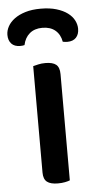

<svg xmlns="http://www.w3.org/2000/svg" viewBox="-69 -722 384 760"><g transform="rotate(-5 122.5 -341.5)"><path d="M178 -2Q171 1 158.5 3.5Q146 6 130 6Q101 6 87 -5Q73 -16 73 -42V-465Q81 -467 93.5 -470Q106 -473 122 -473Q151 -473 164.5 -462Q178 -451 178 -424ZM122 -613Q91 -613 71.5 -596.5Q52 -580 46 -551Q42 -550 38 -549.5Q34 -549 29 -549Q6 -549 -6 -562Q-18 -575 -18 -597Q-18 -614 -9 -630.5Q0 -647 17.5 -660Q35 -673 61 -681Q87 -689 122 -689Q158 -689 184.5 -681Q211 -673 228.5 -660Q246 -647 254.5 -630.5Q263 -614 263 -597Q263 -575 251 -562Q239 -549 216 -549Q208 -549 198 -551Q193 -580 173.5 -596.5Q154 -613 122 -613Z"/></g></svg>

Font: Baloo 2 Medium
Style: Regular
Weight: 500
Designer: Sarang Kulkarni and Ek Type
Foundry: Ek Type
Version: Version 1.640;hotconv 1.0.111;makeotfexe 2.5.65597; ttfautoh